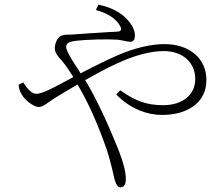

<svg xmlns="http://www.w3.org/2000/svg" viewBox="-20 -775 961 827"><path d="M498 32C514 32 522 20 522 -4C522 -33 512 -74 492 -125C442 -250 394 -352 347 -430C417 -470 476 -500 524 -519C585 -543 639 -555 686 -555C765 -555 821 -507 821 -435C821 -366 766 -322 683 -322C612 -322 565 -339 498 -386L481 -368C511 -337 545 -314 582 -299C614 -286 646 -280 678 -280C732 -280 776 -292 811 -316C850 -343 869 -382 869 -431C869 -523 796 -585 689 -585C638 -585 581 -573 516 -549C468 -530 405 -500 327 -459C324 -465 318 -474 310 -486C280 -532 265 -560 265 -571C265 -588 273 -594 304 -599C329 -602 361 -604 401 -605C437 -606 466 -605 487 -604C496 -603 507 -601 520 -598C529 -596 536 -595 541 -595C554 -595 561 -604 561 -622C561 -643 551 -665 531 -688C502 -721 460 -743 404 -755L393 -732C446 -717 481 -694 498 -662C505 -648 501 -640 488 -639C483 -638 471 -638 452 -637C384 -633 329 -629 287 -626C285 -626 282 -626 277 -626C262 -626 251 -624 244 -621C233 -616 225 -606 220 -590C215 -575 215 -562 219 -551C222 -544 227 -536 236 -525C238 -523 240 -521 241 -520C258 -501 276 -475 296 -443L211 -398C177 -380 152 -371 136 -371C119 -371 101 -387 80 -420L60 -410C61 -396 65 -382 73 -369C86 -344 126 -314 147 -314C157 -314 170 -320 187 -333C204 -345 219 -355 233 -363C250 -373 274 -388 307 -407C310 -409 313 -410 314 -411C359 -336 401 -242 440 -130C450 -99 460 -62 470 -17C473 -6 474 0 475 3C481 22 489 32 498 32Z"/></svg>

Font: AllPunType ExtraLight
Style: Regular
Weight: 280
Version: 1.0